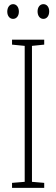

<svg xmlns="http://www.w3.org/2000/svg" viewBox="-20 -905 271 925"><path d="M15 -849C15 -829 26 -814 43 -814C59 -814 71 -828 71 -849C71 -871 59 -885 43 -885C26 -885 15 -869 15 -849ZM161 -850C161 -829 172 -814 189 -814C205 -814 217 -828 217 -850C217 -872 205 -885 189 -885C172 -885 161 -870 161 -850ZM193 0V-24L134 -29V-684L193 -690V-714H38V-690L99 -684V-29L38 -24V0Z"/></svg>

Font: Noto Sans Bengali ExtraCondensed ExtraLight
Style: Regular
Weight: 200
Width: 2
Designer: Joana Ranito - Universal Thirst; Jelle Bosma - Monotype Design Team
Foundry: Universal Thirst ehf.
Version: Version 3.000